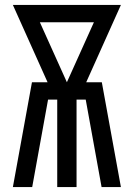

<svg xmlns="http://www.w3.org/2000/svg" viewBox="-20 -755 540 775"><path d="M32 0 109 -423H172L32 -735H468L328 -423H391L468 0H390L326 -353H289V0H211V-353H174L110 0ZM250 -423 359 -665H141Z"/></svg>

Font: Iosevka NFM
Style: Regular
Weight: 400
Monospace: yes
Designer: Belleve Invis
Foundry: Belleve Invis
Version: Version 29.0.4; ttfautohint (v1.8.4);Nerd Fonts 3.3.0